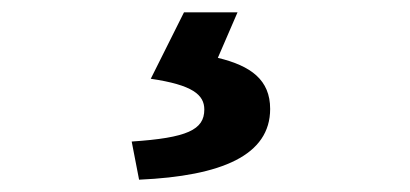

<svg xmlns="http://www.w3.org/2000/svg" viewBox="-20 -24 666 312"><path d="M206 268C341 262 419 228 419 153C419 106 388 83 334 70L366 -4H279L225 104C293 114 312 130 312 154C312 187 284 200 194 206Z"/></svg>

Font: Noto Sans CJK SC
Style: Bold
Weight: 700
Designer: Ryoko NISHIZUKA 西塚涼子 (kana, bopomofo & ideographs); Paul D. Hunt (Latin, Greek & Cyrillic); Sandoll Communications 산돌커뮤니
Foundry: Adobe
Version: Version 2.004;hotconv 1.0.118;makeotfexe 2.5.65603